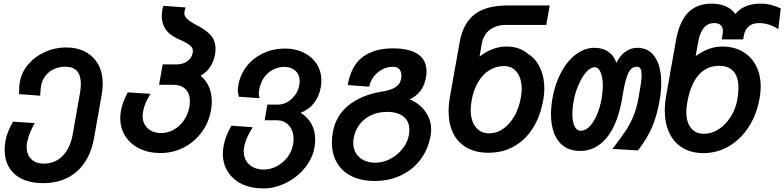

<svg xmlns="http://www.w3.org/2000/svg" viewBox="-20 -820 4298 1052"><path d="M5.5 0.5Q5.5 -23 10 -48.5Q18.5 -95.5 51 -153.5L170.5 -145.5Q156.5 -122.5 144.8 -94Q133 -65.5 128.5 -40.5Q126 -26.5 126 -15Q126 26 150.5 51.2Q175 76.5 219.5 76.5Q282 76.5 323.5 33.8Q365 -9 378 -81.5L418.5 -312Q423 -338.5 423 -360Q423 -406.5 402 -430.5Q381 -454.5 339.5 -454.5Q304 -454.5 275.5 -441.2Q247 -428 229 -404.5Q211 -381 205.5 -352Q200.5 -323 200.5 -295.5L84.5 -304.5V-315.5Q84.5 -348.5 89 -372Q98.5 -425 135.2 -468Q172 -511 226.8 -535.5Q281.5 -560 342.5 -560Q404 -560 449.2 -535.2Q494.5 -510.5 518.8 -465.8Q543 -421 543 -361.5Q543 -334 538 -306L495.5 -64.5Q474 55 401.5 119.2Q329 183.5 216 183.5Q150.5 183.5 103 161.5Q55.5 139.5 30.5 98.2Q5.5 57 5.5 0.5Z M639 -173Q639 -193.5 642.5 -213Q646.5 -235 655 -258.8Q663.5 -282.5 680 -314L804.5 -306Q787 -277 777.5 -254.8Q768 -232.5 763.5 -206.5Q761.5 -196.5 761.5 -184.5Q761.5 -142.5 789.5 -116.8Q817.5 -91 863.5 -91Q900 -91 932.8 -109.8Q965.5 -128.5 988 -161.2Q1010.5 -194 1017.5 -234.5Q1020.5 -251 1020.5 -265Q1020.5 -308.5 996 -332Q971.5 -355.5 925.5 -355.5H851.5L871.5 -467H944.5Q982 -467 1006.2 -484.2Q1030.5 -501.5 1036 -531.5Q1037 -538.5 1037 -541Q1037 -556.5 1023.2 -569.2Q1009.5 -582 972.5 -599.5Q919 -620 892.8 -652.8Q866.5 -685.5 866.5 -732.5Q866.5 -759 874.5 -788L997 -779Q990 -759.5 990 -747.5Q990 -732.5 1002.8 -719Q1015.5 -705.5 1049.5 -686Q1100 -662.5 1130.5 -631.5Q1161 -600.5 1161 -551.5Q1161 -540 1158.5 -524Q1144 -441.5 1079 -405Q1109.5 -379.5 1125 -343.8Q1140.5 -308 1140.5 -264.5Q1140.5 -241 1136 -215.5Q1124 -148 1084.5 -94.8Q1045 -41.5 986.2 -11.5Q927.5 18.5 859.5 18.5Q794 18.5 744 -6Q694 -30.5 666.5 -74Q639 -117.5 639 -173Z M1201 22Q1201 3 1205 -20Q1214.5 -73.5 1248 -131L1365 -123Q1347 -96 1334.5 -67.5Q1322 -39 1317.5 -13Q1315.5 -2.5 1315.5 10Q1315.5 39.5 1329.5 62Q1343.5 84.5 1368.2 96.8Q1393 109 1425 109Q1462 109 1496.5 91Q1531 73 1555 41.5Q1579 10 1586 -29Q1588.5 -41.5 1588.5 -58.5Q1588.5 -104 1563.2 -132.5Q1538 -161 1496 -161H1430L1445 -247H1504Q1530.5 -247 1555.2 -261.2Q1580 -275.5 1597.5 -300.2Q1615 -325 1620 -354.5Q1622 -368.5 1622 -374Q1622 -410 1599 -431.8Q1576 -453.5 1539.5 -453.5Q1504.5 -453.5 1475.5 -438.2Q1446.5 -423 1427 -395.5Q1407.5 -368 1401 -332Q1398 -315.5 1398 -307Q1398 -297 1402.5 -282L1289 -290Q1283 -309 1283 -325Q1283 -336.5 1286 -353Q1296 -411.5 1332 -457.2Q1368 -503 1422.8 -528.5Q1477.5 -554 1542 -554Q1600 -554 1645.2 -531.2Q1690.5 -508.5 1715.8 -468.5Q1741 -428.5 1741 -378.5Q1741 -361.5 1738 -343.5Q1728.5 -291 1700 -254.8Q1671.5 -218.5 1627 -202Q1666 -178.5 1686.5 -141Q1707 -103.5 1707 -55.5Q1707 -33.5 1702.5 -10Q1692 49 1650.2 100.2Q1608.5 151.5 1547.5 182Q1486.5 212.5 1422 212.5Q1356 212.5 1306 188.5Q1256 164.5 1228.5 121.2Q1201 78 1201 22Z M1798.5 -39Q1798.5 -66.5 1803.5 -94.5Q1820 -188 1890.8 -243.8Q1961.5 -299.5 2070 -318Q2116.5 -324 2144.5 -340.8Q2172.5 -357.5 2178 -389.5Q2179.5 -400 2179.5 -405.5Q2179.5 -425.5 2169 -439.8Q2158.5 -454 2131.5 -454Q2100 -454 2072.2 -438.5Q2044.5 -423 2026.2 -397.8Q2008 -372.5 2003 -345L1885 -354Q1904 -461 1967.5 -508Q2031 -555 2132.5 -555Q2222.5 -555 2269.8 -523.2Q2317 -491.5 2317 -429.5Q2317 -413.5 2314 -395.5Q2307 -354.5 2284.8 -323.8Q2262.5 -293 2224 -275.5Q2256 -263.5 2283 -239.5Q2310 -215.5 2326.2 -182.2Q2342.5 -149 2342.5 -110Q2342.5 -94 2339.5 -77.5Q2326.5 -2.5 2284.2 53.8Q2242 110 2177.2 140.8Q2112.5 171.5 2033.5 171.5Q1960.5 171.5 1907.5 145.8Q1854.5 120 1826.5 72.5Q1798.5 25 1798.5 -39ZM2220.5 -80.5Q2223 -93 2223 -108.5Q2223 -155.5 2191 -181.2Q2159 -207 2100 -207Q2053 -207 2014.5 -189.2Q1976 -171.5 1950.8 -139Q1925.5 -106.5 1918 -63.5Q1915.5 -48.5 1915.5 -37.5Q1915.5 -5 1930.5 19.8Q1945.5 44.5 1973 58Q2000.5 71.5 2037 71.5Q2078.5 71.5 2118.2 50.8Q2158 30 2185.8 -5Q2213.5 -40 2220.5 -80.5Z M2438 -210.5Q2438 -249.5 2445 -287.5L2498.5 -588.5Q2517 -692.5 2580.2 -741.2Q2643.5 -790 2760 -790H2992L2973 -683.5H2754Q2698 -683.5 2663 -656Q2628 -628.5 2619.5 -579L2607.5 -510Q2638 -534.5 2676.2 -549.8Q2714.5 -565 2754.5 -565Q2791.5 -565 2820.5 -555Q2849.5 -545 2873.5 -524.5Q2916 -498 2939.2 -448.2Q2962.5 -398.5 2962.5 -335.5Q2962.5 -307.5 2957 -274.5Q2941 -183.5 2899.8 -118Q2858.5 -52.5 2796.2 -17.8Q2734 17 2656 17Q2587.5 17 2538.2 -10.5Q2489 -38 2463.5 -89.2Q2438 -140.5 2438 -210.5ZM2834 -286Q2838.5 -311 2838.5 -332.5Q2838.5 -389 2812.8 -423.5Q2787 -458 2742 -458Q2697.5 -458 2660.5 -434.8Q2623.5 -411.5 2598.8 -368.8Q2574 -326 2564 -269Q2559 -239 2559 -217.5Q2559 -158.5 2586 -124Q2613 -89.5 2661.5 -89.5Q2702 -89.5 2737.8 -114.8Q2773.5 -140 2798.8 -184.5Q2824 -229 2834 -286Z M2999 -193.5Q2999 -235 3007 -281Q3021 -360.5 3054.5 -423.5Q3088 -486.5 3135.8 -522.2Q3183.5 -558 3237.5 -558Q3282 -558 3313.8 -536Q3345.5 -514 3357 -475.5Q3378.5 -517.5 3408 -537.8Q3437.5 -558 3472.5 -558Q3535 -558 3569 -506.8Q3603 -455.5 3603 -366.5Q3603 -321 3594 -268.5Q3580 -188.5 3554 -126.5Q3528 -64.5 3476 4L3336 -4Q3384 -67.5 3408 -103.2Q3432 -139 3450.2 -183Q3468.5 -227 3479 -285.5Q3487.5 -335 3491.5 -361.5Q3495.5 -388 3495.5 -409Q3495.5 -431 3489.8 -442.8Q3484 -454.5 3470.5 -454.5Q3438 -454.5 3422.2 -418.8Q3406.5 -383 3396.5 -326L3386.5 -268Q3371 -182 3339.5 -120.2Q3308 -58.5 3262 -25.8Q3216 7 3158 7Q3107.5 7 3071.8 -17Q3036 -41 3017.5 -86.2Q2999 -131.5 2999 -193.5ZM3276.5 -281Q3283 -320 3283 -350Q3283 -395 3271.2 -423.2Q3259.5 -451.5 3238.5 -451.5Q3215.5 -451.5 3192 -425Q3168.5 -398.5 3149.8 -355Q3131 -311.5 3122.5 -264Q3116 -228.5 3116 -196Q3116 -153.5 3127.8 -128.5Q3139.5 -103.5 3162.5 -103.5Q3187.5 -103.5 3210.5 -127.2Q3233.5 -151 3250.8 -191.5Q3268 -232 3276.5 -281Z M3622.5 -215Q3622.5 -253 3630 -295L3683.5 -598Q3702 -701.5 3750 -750.8Q3798 -800 3879.5 -800Q3925 -800 3958.5 -784.5Q3992 -769 4009 -743Q4030.5 -770.5 4065.5 -785.2Q4100.5 -800 4144.5 -800Q4180.5 -800 4207.5 -792.5Q4234.5 -785 4258 -774L4244.5 -660.5Q4220 -677 4192.5 -685.2Q4165 -693.5 4139.5 -693.5Q4101 -693.5 4081 -674.2Q4061 -655 4056 -626L4052 -604H3934.5L3939.5 -633.5Q3941 -641 3941 -649Q3941 -669 3929.8 -681.2Q3918.5 -693.5 3894 -693.5Q3857.5 -693.5 3836 -666.8Q3814.5 -640 3805.5 -590.5L3791.5 -512.5Q3829.5 -539.5 3864.8 -552.2Q3900 -565 3937 -565Q4001 -565 4048.8 -537.5Q4096.5 -510 4122.2 -460.2Q4148 -410.5 4148 -345.5Q4148 -315 4142 -282Q4126.5 -193 4082.5 -124.8Q4038.5 -56.5 3974 -18.8Q3909.5 19 3834.5 19Q3768.5 19 3720.8 -9.5Q3673 -38 3647.8 -90.8Q3622.5 -143.5 3622.5 -215ZM4020 -275Q4026 -309.5 4026 -338Q4026 -398 3999 -428.8Q3972 -459.5 3919.5 -459.5Q3852 -459.5 3807.5 -408.5Q3763 -357.5 3745.5 -258Q3740.5 -231.5 3740.5 -206Q3740.5 -150.5 3765.8 -118.8Q3791 -87 3837.5 -87Q3879 -87 3917.5 -111.8Q3956 -136.5 3983.5 -179.8Q4011 -223 4020 -275Z"/></svg>

Font: JuliaMono
Style: Bold Italic
Weight: 700
Italic angle: -9°
Monospace: yes
Designer: cormullion
Foundry: corm
Version: Version 0.057; ttfautohint (v1.8.4)